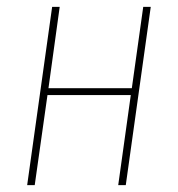

<svg xmlns="http://www.w3.org/2000/svg" viewBox="-20 -539 518 559"><path d="M324.2 0 360.8 -262.2H118.2L81.1 0H59.1L131.8 -519H153.8L121.1 -282.2H363.8L397 -519H418.9L346.2 0Z"/></svg>

Font: Fira Sans Compressed Thin
Style: Italic
Weight: 100
Width: 3
Italic angle: -8°
Designer: Carrois Corporate & Edenspiekermann AG
Foundry: Carrois Corporate GbR & Edenspiekermann AG
Version: Version 4.203;PS 004.203;hotconv 1.0.88;makeotf.lib2.5.64775